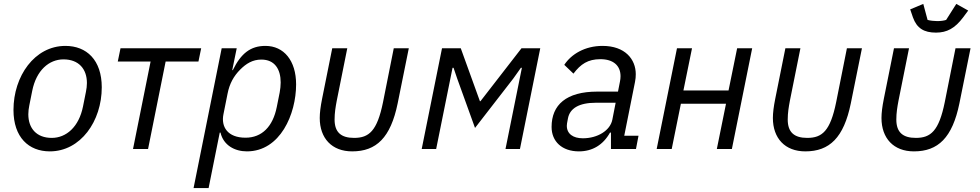

<svg xmlns="http://www.w3.org/2000/svg" viewBox="-20 -763 5019 983"><path d="M235 12C393 12 501 -143 501 -316C501 -456 423 -528 315 -528C157 -528 49 -373 49 -200C49 -60 127 12 235 12ZM245 -57C167 -57 125 -106 125 -178C125 -193 127 -208 130 -223L145 -298C166 -403 231 -459 305 -459C383 -459 425 -410 425 -338C425 -323 423 -308 420 -293L405 -218C384 -113 319 -57 245 -57Z M661 0H738L828 -448H996L1010 -516H597L583 -448H751Z M971 200H1048L1105 -84H1109C1124 -19 1182 12 1244 12C1415 12 1496 -179 1496 -331C1496 -453 1433 -528 1339 -528C1263 -528 1214 -490 1172 -404H1169L1192 -516H1115ZM1237 -58C1145 -58 1111 -114 1124 -178L1145 -283C1155 -335 1177 -374 1210 -407C1240 -437 1273 -458 1318 -458C1387 -458 1417 -408 1417 -341C1417 -324 1415 -307 1412 -290L1397 -215C1377 -115 1321 -58 1237 -58Z M1758 -516H1681L1629 -257C1621 -217 1617 -185 1617 -159C1617 -55 1679 12 1783 12C1907 12 1980 -58 2016 -234L2073 -516H1996L1941 -240C1911 -92 1869 -57 1793 -57C1727 -57 1693 -85 1693 -151C1693 -185 1698 -215 1704 -247Z M2139 0H2213L2297 -416H2302L2321 -360L2412 -108L2608 -361L2647 -416H2652L2568 0H2642L2746 -516H2650L2440 -245H2437L2339 -516H2243Z M2944 12C3013 12 3068 -21 3103 -84H3108V0H3236L3249 -68H3176L3231 -343C3234 -358 3235 -370 3235 -383C3235 -460 3180 -528 3065 -528C2975 -528 2905 -486 2869 -431L2916 -386C2953 -435 2990 -460 3054 -460C3119 -460 3157 -428 3157 -373C3157 -363 3156 -355 3154 -345L3144 -294H3038C2879 -294 2804 -226 2804 -113C2804 -39 2857 12 2944 12ZM2964 -55C2914 -55 2882 -78 2882 -119C2882 -126 2883 -133 2888 -158C2898 -208 2944 -237 3031 -237H3132L3115 -150C3104 -95 3040 -55 2964 -55Z M3342 0H3419L3466 -232H3697L3650 0H3727L3831 -516H3754L3710 -300H3479L3523 -516H3446Z M4078 -516H4001L3949 -257C3941 -217 3937 -185 3937 -159C3937 -55 3999 12 4103 12C4227 12 4300 -58 4336 -234L4393 -516H4316L4261 -240C4231 -92 4189 -57 4113 -57C4047 -57 4013 -85 4013 -151C4013 -185 4018 -215 4024 -247Z M4772 -596C4828 -596 4869 -618 4911 -674L4937 -709L4876 -743L4824 -661C4812 -657 4795 -655 4779 -655C4764 -655 4743 -657 4729 -661L4707 -743L4640 -715L4654 -674C4674 -618 4711 -596 4772 -596ZM4634 -516H4557L4505 -257C4497 -217 4493 -185 4493 -159C4493 -55 4555 12 4659 12C4783 12 4856 -58 4892 -234L4949 -516H4872L4817 -240C4787 -92 4745 -57 4669 -57C4603 -57 4569 -85 4569 -151C4569 -185 4574 -215 4580 -247Z"/></svg>

Font: Braiins Sans
Style: Italic
Weight: 400
Italic angle: -11.31°
Designer: Mike Abbink, Paul van der Laan, Pieter van Rosmalen, Jiri Chlebus, Lubos Buracinsky
Foundry: Bold Monday, Sudetype
Version: Version 1.000;hotconv 1.0.109;makeotfexe 2.5.65596